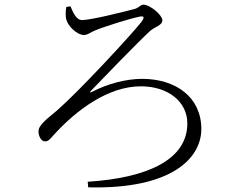

<svg xmlns="http://www.w3.org/2000/svg" viewBox="-20 -770 1040 823"><path d="M282 -743C294 -715 307 -684 332 -684C371 -684 516 -721 555 -731C576 -736 582 -750 594 -750C624 -750 676 -705 676 -683C676 -661 643 -655 623 -637C570 -588 416 -429 371 -382C363 -374 365 -371 376 -377C441 -411 521 -432 589 -432C733 -432 843 -354 843 -217C843 -92 716 42 358 33L356 9C611 -7 783 -85 783 -241C783 -335 699 -400 584 -400C446 -400 310 -302 208 -189C194 -173 187 -164 173 -164C156 -164 145 -187 145 -207C145 -235 184 -262 225 -297C322 -382 543 -621 587 -677C599 -694 601 -704 575 -698C536 -690 427 -656 389 -640C368 -632 356 -620 340 -620C310 -620 272 -658 265 -684C260 -699 261 -722 264 -740Z"/></svg>

Font: Noto Serif TC Light
Style: Regular
Weight: 300
Designer: Ryoko NISHIZUKA 西塚涼子 (kana & ideographs); Frank Grießhammer (Latin, Greek & Cyrillic); Wenlong ZHANG 张文龙 (bopomofo); San
Foundry: Adobe
Version: Version 2.001;hotconv 1.1.0;makeotfexe 2.6.0